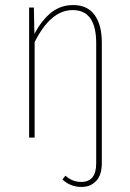

<svg xmlns="http://www.w3.org/2000/svg" viewBox="-20 -549 517 766"><path d="M272 -528.8Q328.6 -528.8 357.4 -489.3Q386.2 -449.7 386.2 -378.9V102.1Q386.2 148.9 363.8 172.9Q341.3 196.8 305.2 196.8Q260.7 196.8 229 167L241.2 151.9Q268.1 176.8 304.2 176.8Q363.8 176.8 363.8 103V-377Q363.8 -508.8 270 -508.8Q182.1 -508.8 118.2 -380.9V0H96.2V-519H115.2L117.2 -414.1Q147.5 -469.7 184.8 -499.3Q222.2 -528.8 272 -528.8Z"/></svg>

Font: Fira Sans Compressed Thin
Style: Regular
Weight: 100
Width: 1
Designer: Carrois Corporate & Edenspiekermann AG
Foundry: Carrois Corporate GbR & Edenspiekermann AG
Version: Version 4.203;PS 004.203;hotconv 1.0.88;makeotf.lib2.5.64775